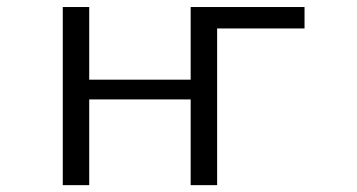

<svg xmlns="http://www.w3.org/2000/svg" viewBox="-20 -540 1040 560"><path d="M868.2 -519.5V-457H613.3V0H536.1V-250H240.2V0H163.1V-519.5H240.2V-307.6H536.1V-519.5Z"/></svg>

Font: GenEi Gothic M SemiLight
Style: Regular
Weight: 350
Designer: o_tamon (Modified); [Source Han Sans]
Ryoko NISHIZUKA  (kana & ideographs); Paul D. Hunt (Latin, Greek & Cyrillic); Wenl
Version: Version 1.1a;Original Version 1.004